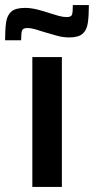

<svg xmlns="http://www.w3.org/2000/svg" viewBox="-64 -734 369 754"><path d="M63 0V-510H179V0ZM-44 -576Q-44 -619 -40 -646.5Q-36 -674 -19.5 -688.5Q-3 -703 34 -703Q57 -703 83 -696.5Q109 -690 132 -682Q150 -676 167 -671.5Q184 -667 198 -667Q216 -667 219 -677Q222 -687 222 -714H285Q285 -673 281 -644.5Q277 -616 260.5 -601.5Q244 -587 208 -587Q183 -587 158.5 -594Q134 -601 110 -608Q92 -614 74.5 -619Q57 -624 44 -624Q26 -624 22.5 -614Q19 -604 19 -576Z"/></svg>

Font: Saira SemiCondensed SemiBold
Style: Regular
Weight: 600
Width: 4
Designer: Hector Gatti with collaboration of the Omnibus-Type team
Foundry: Omnibus-Type
Version: Version 1.101